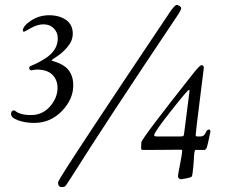

<svg xmlns="http://www.w3.org/2000/svg" viewBox="-20 -670 914 781"><path d="M554 -68Q554 -69 554.5 -79.5Q555 -90 555 -91Q556 -106 769 -375Q793 -405 800 -405Q809 -405 809 -393Q809 -392 792.5 -261Q776 -130 776 -121Q776 -115 782 -115H796Q810 -115 816 -129Q822 -143 829 -143Q836 -143 836 -135Q824 -76 821 -69Q816 -60 812 -60H775Q771 -60 769 -32Q769 -25 768.5 -20Q768 -15 767.5 -6.5Q767 2 766 11Q763 44 760 48Q757 52 736 56Q732 56 726 57.5Q720 59 718 59Q704 59 704 46Q704 40 712.5 -2.5Q721 -45 721 -58Q721 -61 715 -61Q710 -61 648.5 -60.5Q587 -60 571 -60Q559 -60 556.5 -61Q554 -62 554 -68ZM607 -120Q607 -115 618 -115H712Q724 -115 726 -117Q728 -119 729 -128Q751 -299 751 -300Q751 -304 748 -304Q743 -304 675 -218Q607 -132 607 -120ZM216 72Q216 67 255.5 5.5Q295 -56 359.5 -153.5Q424 -251 481 -336.5Q538 -422 601 -516Q664 -610 672 -622Q672 -623 677 -629.5Q682 -636 688.5 -643Q695 -650 699 -650Q704 -650 710.5 -645.5Q717 -641 717 -637Q717 -631 708 -616Q411 -173 270 51Q247 88 243 89Q237 91 232 91Q216 91 216 72ZM37 -221Q40 -221 46 -216Q52 -211 67 -206.5Q82 -202 106 -202Q153 -202 183.5 -237Q214 -272 214 -313Q214 -345 193 -366Q172 -387 130 -387Q124 -387 119 -386Q114 -385 111 -384.5Q108 -384 107 -384Q99 -384 99 -395Q99 -399 102.5 -400.5Q106 -402 123 -409.5Q140 -417 162 -431Q215 -464 215 -514Q215 -538 199 -554.5Q183 -571 157 -571Q132 -571 106 -556Q80 -541 78 -541Q73 -541 73 -546Q73 -564 106 -586Q139 -608 180 -608Q221 -608 248.5 -589Q276 -570 276 -533Q276 -504 254.5 -479Q233 -454 211.5 -440.5Q190 -427 190 -424Q190 -423 199 -420.5Q208 -418 221 -412.5Q234 -407 247 -397Q260 -387 269 -368Q278 -349 278 -323Q278 -266 231.5 -218Q185 -170 119 -170Q83 -170 54 -180.5Q25 -191 25 -206Q25 -221 37 -221Z"/></svg>

Font: OFL Sorts Mill Goudy TT
Style: Italic
Weight: 500
Italic angle: -6°
Version: Version 003.000